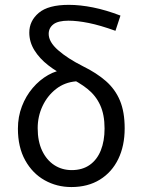

<svg xmlns="http://www.w3.org/2000/svg" viewBox="-20 -744 571 776"><path d="M268.4 12Q209.6 12 160.5 -15.5Q111.4 -43 81.9 -96Q52.4 -149 52.4 -224Q52.4 -272.2 68.5 -314.1Q84.5 -356 112.2 -388.5Q139.9 -421 174.6 -440.7Q209.3 -460.4 246 -463L287 -415.2Q241.1 -411.4 206.3 -384.2Q171.4 -356.9 151.8 -315.1Q132.3 -273.4 132.3 -226Q132.3 -173 150.2 -135.1Q168.2 -97.1 199.3 -76.8Q230.5 -56.5 269.9 -56.5Q312.9 -56.5 342.7 -77.5Q372.4 -98.5 387.5 -136.3Q402.6 -174.1 402.6 -224.7Q402.6 -280.7 384.8 -319.3Q367.1 -357.9 333.4 -384.8Q299.6 -411.8 252.1 -433.5Q209.6 -453.1 174.8 -480.3Q139.9 -507.4 119.2 -540.7Q98.4 -574.1 98.4 -612.3Q98.4 -659.5 136.7 -692Q175 -724.4 258.1 -724.4Q303.7 -724.4 356.3 -713.9Q408.8 -703.3 466.9 -681L446.6 -619.5Q384.7 -641.8 338.6 -651.1Q292.4 -660.4 256.8 -660.4Q214.9 -660.4 195.9 -645.8Q176.8 -631.1 176.8 -607Q176.8 -574.7 214.6 -541.4Q252.5 -508 315 -476.4Q370.1 -449.4 407.9 -416.4Q445.7 -383.3 464.8 -337.5Q483.9 -291.6 483.9 -225.3Q483.9 -154.6 458 -101.3Q432.2 -48 383.7 -18Q335.2 12 268.4 12Z"/></svg>

Font: Source Sans 3 VF
Style: Regular
Weight: 200
Designer: Paul D. Hunt
Foundry: Adobe
Version: Version 3.046;hotconv 1.0.118;makeotfexe 2.5.65603